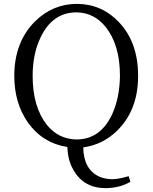

<svg xmlns="http://www.w3.org/2000/svg" viewBox="-20 -749 790 994"><path d="M655 192 646 163C614 173 585 178 560 179C535 178 513 174 493 165C440 140 412 90 411 14C478 5 537 -24 587 -73C659 -144 695 -238 695 -356C695 -472 662 -565 595 -635C535 -698 462 -729 376 -729C293 -728 222 -698 161 -638C90 -567 54 -473 54 -356C54 -261 78 -181 125 -114C176 -43 244 -1 329 12C330 57 340 97 361 132C396 194 452 225 528 225C578 224 620 213 655 192ZM149 -356C149 -433 163 -500 191 -557C232 -642 293 -685 376 -685C437 -684 488 -659 528 -608C577 -546 601 -462 601 -356C600 -279 586 -211 559 -154C518 -69 457 -27 376 -27C314 -28 263 -53 223 -102C174 -164 149 -249 149 -356Z"/></svg>

Font: Noto Serif Tangut
Style: Regular
Weight: 400
Designer: YANG Xicheng
Foundry: Liu Zhao Studio
Version: Version 2.169